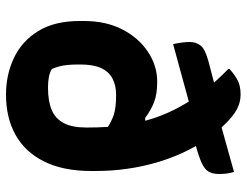

<svg xmlns="http://www.w3.org/2000/svg" viewBox="-111 -699 822 640"><g transform="rotate(90 300.0 -379.0)"><path d="M553 -748Q557 -736 558.5 -723.5Q560 -711 560 -699Q560 -681 554.5 -668Q549 -655 533 -645.5Q517 -636 484 -626L435 -612Q418 -607 406 -608Q394 -609 381.5 -610Q369 -611 350 -606L127 -545Q124 -559 122 -573Q120 -587 120 -600Q120 -622 132 -637Q144 -652 185 -663L288 -690Q313 -697 326.5 -696.5Q340 -696 351.5 -695.5Q363 -695 381 -700ZM252 -492Q293 -492 319.5 -482Q346 -472 373 -452H415V-320Q387 -339 363.5 -347Q340 -355 297 -355Q264 -355 241 -342.5Q218 -330 206.5 -304Q195 -278 195 -236V-229Q195 -210 196.5 -194Q198 -178 201.5 -165Q205 -152 210 -141Q221 -134 236.5 -131Q252 -128 272 -128Q318 -128 347 -140.5Q376 -153 390.5 -181Q405 -209 405 -254V-264Q405 -325 397.5 -378.5Q390 -432 374.5 -479Q359 -526 335.5 -568.5Q312 -611 281 -650.5Q250 -690 210 -729V-733Q226 -748 245.5 -759Q265 -770 295 -770Q321 -770 343.5 -758Q366 -746 390 -722Q420 -692 445 -655.5Q470 -619 489.5 -576.5Q509 -534 522.5 -487Q536 -440 543 -389.5Q550 -339 550 -286V-272Q550 -179 518.5 -115.5Q487 -52 430 -20Q373 12 295 12Q229 12 173 -14.5Q117 -41 83.5 -95.5Q50 -150 50 -234V-248Q50 -321 78 -375.5Q106 -430 152.5 -461Q199 -492 252 -492Z"/></g></svg>

Font: Recursive Casual ExtraBold
Style: Regular
Weight: 800
Version: Version 1.047